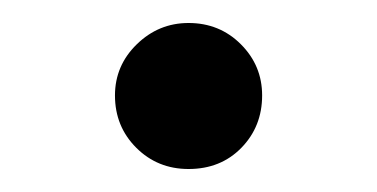

<svg xmlns="http://www.w3.org/2000/svg" viewBox="-20 -134 328 167"><path d="M208 -51Q208 -24 190 -5.5Q172 13 144 13Q117 13 98.5 -5.5Q80 -24 80 -51Q80 -77 99 -95.5Q118 -114 144 -114Q171 -114 189.5 -95.5Q208 -77 208 -51Z"/></svg>

Font: GFS Didot
Style: Regular
Weight: 400
Designer: Takis Katsoulidis and George D. Matthiopoulos
Foundry: Takis Katsoulidis and George D. Matthiopoulos
Version: Version 1.0